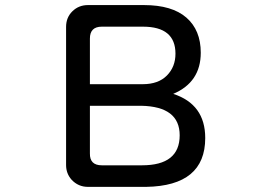

<svg xmlns="http://www.w3.org/2000/svg" viewBox="-20 -728 1040 756"><path d="M788.1 -184.6Q788.1 3.9 555.7 7.8H326.2Q288.1 7.8 261.7 -20.5Q240.2 -44.9 240.2 -78.1V-622.1Q240.2 -659.2 265.1 -683.6Q290 -708 326.2 -708H546.9Q657.2 -708 713.9 -658.7Q770.5 -609.4 770.5 -520.5Q770.5 -404.3 662.1 -358.4Q788.1 -317.4 788.1 -184.6ZM670.9 -516.6Q670.9 -623 543 -623H380.9Q334 -623 334 -576.2V-396.5H542Q603.5 -396.5 637.2 -430.7Q670.9 -464.8 670.9 -516.6ZM380.9 -77.1H539.1Q687.5 -77.1 687.5 -195.3Q687.5 -308.6 536.1 -311.5H334V-124Q333 -77.1 380.9 -77.1Z"/></svg>

Font: jf-openhuninn-1.1
Style: Regular
Weight: 400
Designer: [Kosugi Maru]
      Designed by Motoya company      

      [Varela Round]
      Joe Prince(Latin component); Avraham Co
Foundry: justfont CO.,LTD.
Version: 1.1